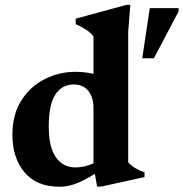

<svg xmlns="http://www.w3.org/2000/svg" viewBox="-20 -732 732 766"><path d="M367.5 12.5 358.5 -38.5Q308.5 -8 277.8 2.5Q247 13 218 13Q125.5 13 77.5 -44.8Q29.5 -102.5 29.5 -194Q29.5 -276 65.8 -332.2Q102 -388.5 159.5 -417Q217 -445.5 280.5 -445.5Q318 -445.5 353 -437.5V-586.5Q341.5 -601.5 325 -612.5Q308.5 -623.5 282 -636V-657.5L484 -712.5H500L491.5 -605.5V-84Q515 -58.5 556.5 -44.5V-25.5L383.5 12.5ZM353 -302Q353 -342 333 -368.5Q313 -395 274 -395Q227 -395 200.8 -354.8Q174.5 -314.5 174.5 -227.5Q174.5 -144.5 203.2 -104.2Q232 -64 280.5 -64Q298 -64 316.5 -68Q335 -72 353 -80.5ZM547.5 -499.5 577.5 -699.5H692.5V-686.5L594 -499.5Z"/></svg>

Font: Newsreader 16pt
Style: Bold
Weight: 700
Designer: Hugues Gentile
Foundry: Production Type
Version: Version 1.003; ttfautohint (v1.8.3)